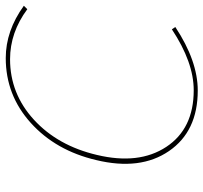

<svg xmlns="http://www.w3.org/2000/svg" viewBox="-40 -663 708 668"><g transform="rotate(-90 314.0 -329.0)"><path d="M333 5Q191 5 122.5 -95Q54 -195 91 -348Q124 -489 220.5 -576Q317 -663 446 -663Q541 -663 628 -600L616 -588Q535 -648 442 -648Q322 -648 231.5 -565Q141 -482 109 -346Q74 -200 137 -104.5Q200 -9 334 -9Q431 -9 546 -85L554 -73Q436 5 333 5Z"/></g></svg>

Font: EauTestInfant Thin
Style: Italic
Weight: 250
Italic angle: -12°
Designer: Christian Thalmann (Catharsis Fonts)
Version: Version 0.001;PS 000.001;hotconv 1.0.88;makeotf.lib2.5.64775